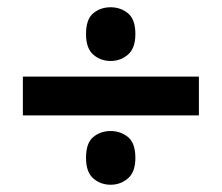

<svg xmlns="http://www.w3.org/2000/svg" viewBox="-20 -617 612 529"><path d="M43 -299V-406H528V-299ZM285 -108Q257 -108 237 -125.5Q217 -143 217 -182Q217 -223 237 -239.5Q257 -256 285 -256Q312 -256 332.5 -239.5Q353 -223 353 -182Q353 -143 332.5 -125.5Q312 -108 285 -108ZM285 -449Q257 -449 237 -466.5Q217 -484 217 -523Q217 -564 237 -580.5Q257 -597 285 -597Q312 -597 332.5 -580.5Q353 -564 353 -523Q353 -484 332.5 -466.5Q312 -449 285 -449Z"/></svg>

Font: Noto Sans New Tai Lue
Style: Bold
Weight: 700
Version: Version 2.003